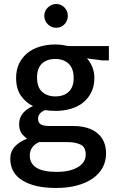

<svg xmlns="http://www.w3.org/2000/svg" viewBox="-20 -701 591 954"><path d="M60 -314Q60 -353 74.5 -384Q89 -415 115 -436.5Q141 -458 177 -469Q213 -480 255 -480Q286 -480 318 -472H521V-401H486L412 -411Q429 -392 439 -367Q449 -342 449 -315Q449 -276 435 -245.5Q421 -215 395.5 -193.5Q370 -172 334 -161Q298 -150 255 -150Q241 -150 228.5 -151Q216 -152 204 -154Q185 -146 177 -135Q169 -124 169 -111Q169 -91 183 -83Q197 -75 223 -75H342Q420 -75 463.5 -39.5Q507 -4 507 62Q507 101 489.5 132.5Q472 164 439.5 186.5Q407 209 361 221Q315 233 258 233Q153 233 92 196Q31 159 31 87Q31 52 54 27Q77 2 115 -12Q97 -24 86 -40.5Q75 -57 75 -84Q75 -116 94 -138.5Q113 -161 144 -174Q108 -191 84 -225.5Q60 -260 60 -314ZM174 5Q128 27 128 71Q128 111 160.5 132Q193 153 262 153Q301 153 328 145.5Q355 138 372.5 126Q390 114 398 99Q406 84 406 68Q406 30 380.5 17.5Q355 5 313 5ZM346 -313Q346 -361 321 -384.5Q296 -408 255 -408Q213 -408 188.5 -385Q164 -362 164 -316Q164 -268 189 -245Q214 -222 255 -222Q297 -222 321.5 -245Q346 -268 346 -313ZM200 -623Q200 -646 217.5 -663.5Q235 -681 259 -681Q284 -681 300.5 -663.5Q317 -646 317 -623Q317 -598 300.5 -580.5Q284 -563 259 -563Q235 -563 217.5 -580.5Q200 -598 200 -623Z"/></svg>

Font: Ek Mukta Medium
Style: Regular
Weight: 500
Designer: Girish Dalvi and Yashodeep Gholap
Foundry: Ek Type
Version: Version 2.538;PS 1.002;hotconv 16.6.51;makeotf.lib2.5.65220;